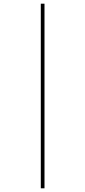

<svg xmlns="http://www.w3.org/2000/svg" viewBox="-20 -780 463 1040"><path d="M201 240V-760H221V240Z"/></svg>

Font: Noto Serif Display ExtraCondensed Thin
Style: Regular
Weight: 100
Width: 2
Designer: Monotype Design Team
Foundry: Monotype Imaging Inc.
Version: Version 2.009